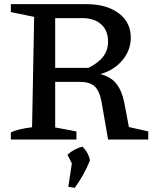

<svg xmlns="http://www.w3.org/2000/svg" viewBox="-20 -670 745 922"><path d="M599 -60 692 -39V0H499L468 -179Q458 -234 434.5 -255.5Q411 -277 360 -277H245V-58L347 -39V0H32V-34Q63 -50 134 -59L144 -589L32 -612V-650H395Q492 -650 550 -606.5Q608 -563 608 -490Q608 -429 568 -381Q528 -333 462 -314Q511 -302 538 -269Q565 -236 577 -176ZM375 -583H245V-344H405Q454 -369 476.5 -399.5Q499 -430 499 -470Q499 -523 466 -553Q433 -583 375 -583ZM308 227 325 115 304 73Q336 44 376 34Q390 48 399 64Q408 80 412 100Q385 169 339 232Z"/></svg>

Font: Piazzolla Medium
Style: Regular
Weight: 500
Designer: Juan Pablo del Peral
Foundry: Huerta Tipografica
Version: Version 1.330